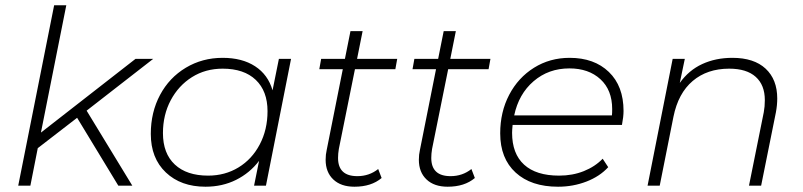

<svg xmlns="http://www.w3.org/2000/svg" viewBox="-20 -703 3042 727"><path d="M308 -284 481 0H428L272 -257L123 -142L95 0H49L185 -683H231L135 -201L493 -480H560Z M1082 -480 987 0H942L961 -94Q926 -48 874 -22Q822 4 758 4Q665 4 608 -50Q551 -104 551 -196Q551 -278 586 -343.5Q621 -409 683.5 -446.5Q746 -484 823 -484Q897 -484 946 -452Q995 -420 1012 -361L1036 -480ZM993 -282Q993 -358 948.5 -400.5Q904 -443 823 -443Q758 -443 707 -411Q656 -379 626.5 -323.5Q597 -268 597 -199Q597 -122 642 -80Q687 -38 768 -38Q832 -38 883 -69Q934 -100 963.5 -156Q993 -212 993 -282Z M1263 -139Q1260 -121 1260 -105Q1260 -36 1333 -36Q1378 -36 1412 -63L1425 -29Q1386 4 1322 4Q1271 4 1242 -23.5Q1213 -51 1213 -98Q1213 -118 1217 -135L1278 -441H1189L1196 -480H1286L1307 -585H1353L1332 -480H1484L1477 -441H1324Z M1616 -139Q1613 -121 1613 -105Q1613 -36 1686 -36Q1731 -36 1765 -63L1778 -29Q1739 4 1675 4Q1624 4 1595 -23.5Q1566 -51 1566 -98Q1566 -118 1570 -135L1631 -441H1542L1549 -480H1639L1660 -585H1706L1685 -480H1837L1830 -441H1677Z M1921 -230Q1919 -210 1919 -200Q1919 -121 1964.5 -79.5Q2010 -38 2097 -38Q2148 -38 2190.5 -55Q2233 -72 2262 -102L2283 -70Q2251 -35 2200.5 -15.5Q2150 4 2093 4Q1991 4 1932.5 -49.5Q1874 -103 1874 -198Q1874 -279 1908 -344Q1942 -409 2002 -446.5Q2062 -484 2137 -484Q2230 -484 2285.5 -430.5Q2341 -377 2341 -283Q2341 -261 2335 -230ZM1927 -266H2297Q2298 -274 2298 -290Q2298 -362 2253.5 -403Q2209 -444 2136 -444Q2057 -444 2000.5 -395.5Q1944 -347 1927 -266Z M2923 -330Q2923 -305 2918 -278L2862 0H2816L2872 -278Q2876 -299 2876 -324Q2876 -381 2841.5 -412Q2807 -443 2741 -443Q2658 -443 2603 -396.5Q2548 -350 2530 -261L2478 0H2432L2527 -480H2573L2554 -389Q2588 -437 2639 -460.5Q2690 -484 2753 -484Q2835 -484 2879 -443Q2923 -402 2923 -330Z"/></svg>

Font: Montserrat Ace
Style: Light Italic
Weight: 300
Italic angle: -11.3°
Designer: Julieta Ulanovsky
Foundry: Julieta Ulanovsky
Version: Version 1